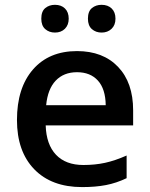

<svg xmlns="http://www.w3.org/2000/svg" viewBox="-20 -760 616 790"><path d="M49.8 0ZM317.9 9.8Q191.9 9.8 120.8 -63.7Q49.8 -137.2 49.8 -266.1Q49.8 -398.4 115.7 -474.1Q181.6 -549.8 296.9 -549.8Q403.8 -549.8 465.8 -484.9Q527.8 -419.9 527.8 -306.2V-244.1H168Q170.4 -165.5 210.4 -123.3Q250.5 -81.1 323.2 -81.1Q371.1 -81.1 412.4 -90.1Q453.6 -99.1 501 -120.1V-26.9Q459 -6.8 416 1.5Q373 9.8 317.9 9.8ZM296.9 -462.9Q242.2 -462.9 209.2 -428.2Q176.3 -393.6 169.9 -327.1H415Q414.1 -394 382.8 -428.5Q351.6 -462.9 296.9 -462.9ZM149.9 -683.1Q149.9 -713.4 166.3 -726.8Q182.6 -740.2 206.1 -740.2Q231.9 -740.2 247.3 -725.1Q262.7 -710 262.7 -683.1Q262.7 -657.2 247.1 -641.6Q231.4 -626 206.1 -626Q182.6 -626 166.3 -640.1Q149.9 -654.3 149.9 -683.1ZM341.8 -683.1Q341.8 -713.4 358.2 -726.8Q374.5 -740.2 397.9 -740.2Q423.8 -740.2 439.5 -725.1Q455.1 -710 455.1 -683.1Q455.1 -656.7 439 -641.4Q422.9 -626 397.9 -626Q374.5 -626 358.2 -640.1Q341.8 -654.3 341.8 -683.1Z"/></svg>

Font: Open Sans Semibold
Style: Regular
Weight: 600
Foundry: Ascender Corporation
Version: Version 1.10; ttfautohint (v1.5.65-e2d9)